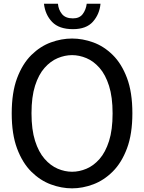

<svg xmlns="http://www.w3.org/2000/svg" viewBox="-20 -990 768 1024"><path d="M364.5 14.5Q308 14.5 251.2 -6.5Q194.5 -27.5 147.2 -74.2Q100 -121 71.2 -197.5Q42.5 -274 42.5 -385Q42.5 -497 71.2 -573.5Q100 -650 147.2 -696.5Q194.5 -743 251.2 -763.8Q308 -784.5 364.5 -784.5Q420.5 -784.5 477.2 -764Q534 -743.5 581.2 -697Q628.5 -650.5 657.2 -574.2Q686 -498 686 -386Q686 -275 657.2 -198.5Q628.5 -122 581.2 -75Q534 -28 477.2 -6.8Q420.5 14.5 364.5 14.5ZM364.5 -74Q402.5 -74 440.8 -90Q479 -106 510.8 -142Q542.5 -178 561.5 -237.8Q580.5 -297.5 580.5 -385Q580.5 -472.5 561.5 -532.2Q542.5 -592 510.8 -628Q479 -664 440.8 -680Q402.5 -696 364.5 -696Q326 -696 287.8 -680Q249.5 -664 217.8 -628.2Q186 -592.5 167 -533Q148 -473.5 148 -386Q148 -298.5 167 -238.8Q186 -179 217.8 -142.8Q249.5 -106.5 287.8 -90.2Q326 -74 364.5 -74ZM369 -834.5Q295 -834.5 258 -873Q221 -911.5 214.5 -970H289Q292 -937.5 310.8 -914.8Q329.5 -892 369 -892Q404 -892 421.2 -915Q438.5 -938 442.5 -970H516Q511 -914.5 475.8 -874.5Q440.5 -834.5 369 -834.5Z"/></svg>

Font: Junction Medium
Style: Regular
Weight: 500
Designer: Caroline Hadilaksono
Foundry: Caroline Hadilaksono, Tyler Finck, The League of Moveable Type
Version: Version 2.000; ttfautohint (v1.8.3)